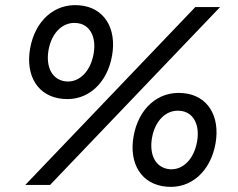

<svg xmlns="http://www.w3.org/2000/svg" viewBox="-20 -731 939 759"><path d="M80 0H178L850 -703H752ZM639 7C736 16 813 -55 832 -164C851 -272 801 -355 703 -363C604 -372 527 -301 508 -192C489 -84 539 -1 639 7ZM651 -62C595 -67 569 -119 581 -187C593 -253 636 -298 691 -293C745 -289 771 -237 759 -171C747 -103 704 -58 651 -62ZM230 -340C327 -331 404 -402 423 -511C442 -619 392 -702 294 -710C195 -719 118 -648 99 -539C80 -431 130 -348 230 -340ZM242 -409C186 -414 160 -466 172 -534C184 -600 227 -645 282 -640C336 -636 362 -584 350 -518C338 -450 295 -405 242 -409Z"/></svg>

Font: Fixel Display 20240404
Style: Italic
Weight: 400
Italic angle: -10°
Designer: AlfaBravo + MacPaw
Foundry: Kyrylo Tkachov, Marchela Mozhyna, Serhii Makarenko, Maria Weinstein, Zakhar Kryvoshyya
Version: Version 1.211;Glyphs 3.2 (3225)